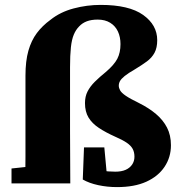

<svg xmlns="http://www.w3.org/2000/svg" viewBox="-20 -749 738 784"><path d="M27 0V-61L121 -71H213V0ZM83 0Q84 -54 84 -108Q84 -162 84 -215V-440Q84 -500 96 -542Q108 -584 130.5 -614Q153 -644 186 -668Q226 -700 280.5 -714.5Q335 -729 391 -729Q507 -729 564.5 -688Q622 -647 622 -585Q622 -554 611 -533.5Q600 -513 579.5 -498Q559 -483 531 -466Q503 -450 489 -438.5Q475 -427 470 -418Q465 -409 465 -399Q465 -390 470.5 -380Q476 -370 493.5 -358Q511 -346 548 -328Q588 -308 617 -283.5Q646 -259 662 -228Q678 -197 678 -156Q678 -107 652 -68Q626 -29 577.5 -7Q529 15 458 15Q418 15 381 7Q344 -1 318 -16L323 -147H406L419 -7L338 -68Q365 -57 393 -52.5Q421 -48 451 -48Q476 -48 493 -55.5Q510 -63 519.5 -77Q529 -91 529 -109Q529 -128 521.5 -141.5Q514 -155 497 -166.5Q480 -178 450 -191Q412 -208 384 -226.5Q356 -245 341.5 -269Q327 -293 327 -328Q327 -355 337.5 -375.5Q348 -396 367 -415Q386 -434 412 -455Q446 -484 459 -509Q472 -534 472 -569Q472 -598 461.5 -620.5Q451 -643 430 -656Q409 -669 379 -669Q353 -669 334.5 -662Q316 -655 303 -641Q290 -628 281.5 -608Q273 -588 269.5 -556Q266 -524 266 -474V-215Q266 -162 266.5 -108Q267 -54 267 0Z"/></svg>

Font: Source Serif 4 ExtraBold
Style: Regular
Weight: 800
Designer: Frank Grießhammer
Foundry: Adobe Systems Incorporated
Version: Version 4.004;hotconv 1.0.116;makeotfexe 2.5.65601